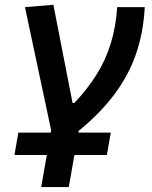

<svg xmlns="http://www.w3.org/2000/svg" viewBox="-20 -547 626 792"><path d="M39.6 92.3 55.7 0H437L420.9 92.3ZM192.4 -2.9 83 -517.6 200.2 -527.3 279.3 -122.1H286.6Q341.3 -180.2 378.7 -240Q416 -299.8 437 -367.9Q458 -436 463.4 -517.6H577.1Q571.8 -414.1 541.3 -325.2Q510.7 -236.3 451.7 -157.5Q392.6 -78.6 301.3 -4.4ZM149.9 224.6 198.2 -50.3H312L263.7 224.6Z"/></svg>

Font: Cascadia Mono Medium
Style: Italic
Weight: 500
Italic angle: -10°
Monospace: yes
Designer: Aaron Bell
Foundry: Saja Typeworks
Version: Version 2407.024